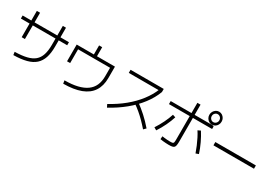

<svg xmlns="http://www.w3.org/2000/svg" viewBox="58 -1922 4284 2980"><g transform="rotate(30 2200.0 -432.0)"><path d="M198.9 -68.9Q324.4 -71.1 410.6 -92.2Q496.7 -113.3 547.8 -157.2Q598.9 -201.1 622.2 -273.3Q645.6 -345.6 645.6 -451.1V-791.1H702.2V-451.1Q702.2 -334.4 675 -252.8Q647.8 -171.1 590 -118.9Q532.2 -66.7 437.2 -41.7Q342.2 -16.7 206.7 -14.4ZM180 -320V-791.1H237.8V-320ZM24.4 -564.4V-618.9H854.4V-564.4Z M1090 -72.2Q1222.2 -72.2 1318.9 -95.6Q1415.6 -118.9 1479.4 -164.4Q1543.3 -210 1574.4 -279.4Q1605.6 -348.9 1605.6 -442.2V-594.4H1032.2V-347.8H976.7V-647.8H1284.4V-810H1340V-647.8H1662.2V-442.2Q1662.2 -302.2 1599.4 -207.2Q1536.7 -112.2 1411.7 -65Q1286.7 -17.8 1098.9 -16.7Z M1847.8 -85.6Q1993.3 -164.4 2109.4 -260Q2225.6 -355.6 2308.9 -463.9Q2392.2 -572.2 2436.7 -684.4L2452.2 -671.1H1896.7V-726.7H2491.1V-671.1Q2445.6 -548.9 2357.8 -433.3Q2270 -317.8 2146.7 -216.7Q2023.3 -115.6 1873.3 -34.4ZM2526.7 -22.2Q2475.6 -81.1 2425.6 -131.7Q2375.6 -182.2 2322.2 -227.2Q2268.9 -272.2 2207.8 -314.4L2245.6 -356.7Q2334.4 -292.2 2411.7 -222.2Q2488.9 -152.2 2566.7 -62.2Z M2836.7 -26.7 2841.1 -80Q2860 -76.7 2884.4 -73.9Q2908.9 -71.1 2933.9 -69.4Q2958.9 -67.8 2980 -67.8Q3013.3 -67.8 3028.3 -71.7Q3043.3 -75.6 3047.2 -91.7Q3051.1 -107.8 3051.1 -143.3V-801.1H3107.8V-138.9Q3107.8 -98.9 3103.3 -73.3Q3098.9 -47.8 3086.7 -35Q3074.4 -22.2 3051.1 -17.8Q3027.8 -13.3 2988.9 -13.3Q2967.8 -13.3 2940 -15Q2912.2 -16.7 2884.4 -19.4Q2856.7 -22.2 2836.7 -26.7ZM2663.3 -138.9Q2712.2 -213.3 2752.2 -295Q2792.2 -376.7 2815.6 -451.1L2866.7 -434.4Q2843.3 -358.9 2802.8 -273.9Q2762.2 -188.9 2711.1 -111.1ZM3418.9 -105.6Q3398.9 -163.3 3374.4 -221.1Q3350 -278.9 3322.8 -332.8Q3295.6 -386.7 3265.6 -432.2L3314.4 -455.6Q3360 -384.4 3401.1 -297.8Q3442.2 -211.1 3470 -124.4ZM2678.9 -563.3V-617.8H3428.9L3452.2 -610V-563.3ZM3304.4 -734.4Q3304.4 -767.8 3319.4 -793.3Q3334.4 -818.9 3358.9 -835Q3383.3 -851.1 3413.3 -851.1Q3445.6 -851.1 3470 -835Q3494.4 -818.9 3508.9 -793.3Q3523.3 -767.8 3523.3 -735.6Q3523.3 -703.3 3508.9 -677.2Q3494.4 -651.1 3470 -635.6Q3445.6 -620 3414.4 -620Q3383.3 -620 3358.9 -635.6Q3334.4 -651.1 3319.4 -677.2Q3304.4 -703.3 3304.4 -734.4ZM3482.2 -735.6Q3482.2 -765.6 3462.2 -786.1Q3442.2 -806.7 3414.4 -806.7Q3386.7 -806.7 3366.7 -786.1Q3346.7 -765.6 3346.7 -735.6Q3346.7 -705.6 3366.7 -685Q3386.7 -664.4 3414.4 -664.4Q3442.2 -664.4 3462.2 -685Q3482.2 -705.6 3482.2 -735.6Z M3596.7 -354.4V-413.3H4323.3V-354.4Z"/></g></svg>

Font: Paperlogy 3 Light
Style: Regular
Weight: 300
Designer: redesigned by Lee Juim, glyphs from Gmarket Sans & Montserrat
Foundry: PT&
Version: Version 1.001